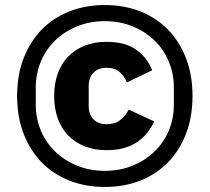

<svg xmlns="http://www.w3.org/2000/svg" viewBox="-20 -730 832 762"><path d="M396 12Q320 12 256 -13Q192 -38 146 -85Q100 -132 74 -198.5Q48 -265 48 -349Q48 -433 74 -499.5Q100 -566 146 -613Q192 -660 256 -685Q320 -710 396 -710Q472 -710 536 -685Q600 -660 646 -613Q692 -566 718 -499.5Q744 -433 744 -349Q744 -265 718 -198.5Q692 -132 646 -85Q600 -38 536 -13Q472 12 396 12ZM396 -52Q456 -52 506 -72.5Q556 -93 592.5 -128Q629 -163 649.5 -211Q670 -259 670 -315V-383Q670 -438 649.5 -486.5Q629 -535 592.5 -570Q556 -605 506 -625.5Q456 -646 396 -646Q336 -646 286 -625.5Q236 -605 199.5 -570Q163 -535 142.5 -486.5Q122 -438 122 -383V-315Q122 -259 142.5 -211Q163 -163 199.5 -128Q236 -93 286 -72.5Q336 -52 396 -52ZM403 -134Q354 -134 315.5 -149.5Q277 -165 250 -193Q223 -221 209 -260.5Q195 -300 195 -349Q195 -398 209 -437.5Q223 -477 250 -505Q277 -533 315.5 -548.5Q354 -564 403 -564Q476 -564 520 -533Q564 -502 584 -451L484 -403Q472 -429 454 -445Q436 -461 403 -461Q370 -461 351 -441.5Q332 -422 332 -389V-309Q332 -276 351 -256.5Q370 -237 403 -237Q436 -237 457 -253.5Q478 -270 491 -295L592 -248Q581 -225 565.5 -204.5Q550 -184 527 -168Q504 -152 473.5 -143Q443 -134 403 -134Z"/></svg>

Font: Aneliza ExtraBold
Style: Regular
Weight: 800
Designer: Mike Abbink, Paul van der Laan, Pieter van Rosmalen
Foundry: Bold Monday
Version: Version 3.001;September 8, 2019;FontCreator 11.5.0.2425 64-b